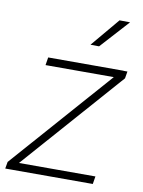

<svg xmlns="http://www.w3.org/2000/svg" viewBox="-95 -809 646 868"><g transform="rotate(10 228.5 -375.0)"><path d="M397.9 -35.6 392.1 0H3.4L8.8 -35.6ZM452.6 -495.6 15.6 0H-9.8L-4.4 -31.2L433.1 -527.8H458ZM440.4 -528.3 435.5 -492.2H88.4L94.2 -528.3ZM272.5 -618.2 382.8 -749.5 431.2 -749 312 -617.7Z"/></g></svg>

Font: Roboto ExtraLight
Style: Italic
Weight: 250
Designer: Christian Robertson
Foundry: Google
Version: Version 3.009; 2024